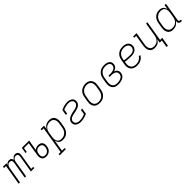

<svg xmlns="http://www.w3.org/2000/svg" viewBox="499 -2369 4402 4402"><g transform="rotate(-45 2700.0 -168.0)"><path d="M24 0 106 -492H43V-530H155L147 -482Q155 -495 166.5 -506Q178 -517 191 -524.5Q204 -532 218.5 -535Q233 -538 248 -538Q264 -538 280 -533.5Q296 -529 307.5 -518.5Q319 -508 325.5 -493.5Q332 -479 335 -463Q342 -479 353.5 -493.5Q365 -508 379.5 -518.5Q394 -529 411 -533.5Q428 -538 445 -538Q469 -538 490 -528Q511 -518 521.5 -498.5Q532 -479 533 -455Q534 -431 530 -407L469 -38H532V0H420L489 -414Q491 -430 489.5 -446.5Q488 -463 480 -475.5Q472 -488 457 -494Q442 -500 426 -500Q408 -500 390 -492Q372 -484 359.5 -469Q347 -454 340.5 -436Q334 -418 331 -400L265 0H222L291 -414Q294 -430 292.5 -446.5Q291 -463 282.5 -475.5Q274 -488 259.5 -494Q245 -500 228 -500Q210 -500 192 -492Q174 -484 162 -469Q150 -454 143.5 -436Q137 -418 134 -400L67 0Z M916 8Q894 8 872.5 3Q851 -2 834.5 -13.5Q818 -25 807 -43Q796 -61 791 -81.5Q786 -102 786.5 -124Q787 -146 791 -168L844 -492H689L671 -385H633L657 -530H894L850 -268Q862 -279 876.5 -287.5Q891 -296 905.5 -301.5Q920 -307 936 -309Q952 -311 967 -311Q998 -311 1027 -299.5Q1056 -288 1072.5 -263.5Q1089 -239 1092 -207.5Q1095 -176 1089 -145Q1086 -125 1079.5 -104.5Q1073 -84 1061.5 -66Q1050 -48 1033 -33Q1016 -18 997 -8.5Q978 1 957.5 4.5Q937 8 916 8ZM917 -30Q932 -30 948 -33.5Q964 -37 978.5 -44.5Q993 -52 1005.5 -63.5Q1018 -75 1026.5 -89.5Q1035 -104 1040 -119.5Q1045 -135 1047 -150Q1051 -173 1049 -196.5Q1047 -220 1034 -238Q1021 -256 999.5 -264Q978 -272 955 -272Q941 -272 927 -270Q913 -268 899.5 -261.5Q886 -255 874 -245Q862 -235 854 -222.5Q846 -210 841 -196.5Q836 -183 834 -168L833 -162Q830 -146 829.5 -130Q829 -114 831.5 -99Q834 -84 841 -70.5Q848 -57 859.5 -47.5Q871 -38 886 -34Q901 -30 917 -30Z M1151 205V167H1218L1327 -492H1265V-530H1377L1361 -432Q1375 -457 1395 -478Q1415 -499 1440 -513Q1465 -527 1492 -532.5Q1519 -538 1546 -538Q1546 -538 1546 -538Q1546 -538 1546 -538Q1574 -538 1601.5 -531Q1629 -524 1649.5 -507.5Q1670 -491 1683 -467Q1696 -443 1701.5 -416.5Q1707 -390 1706 -361.5Q1705 -333 1700 -304L1682 -194Q1677 -168 1668.5 -142Q1660 -116 1645 -92Q1630 -68 1609 -48Q1588 -28 1563 -15Q1538 -2 1511.5 3Q1485 8 1458 8Q1430 8 1403 1Q1376 -6 1356 -23Q1336 -40 1324.5 -64Q1313 -88 1308 -114L1261 167H1349V205ZM1450 -30Q1473 -30 1495.5 -34.5Q1518 -39 1539 -50Q1560 -61 1578 -77.5Q1596 -94 1609 -114Q1622 -134 1629 -156Q1636 -178 1640 -201L1658 -311Q1662 -334 1662.5 -357.5Q1663 -381 1658 -403Q1653 -425 1641.5 -444Q1630 -463 1612.5 -476Q1595 -489 1572.5 -494.5Q1550 -500 1527 -500Q1505 -500 1483 -495.5Q1461 -491 1440.5 -480.5Q1420 -470 1402.5 -453.5Q1385 -437 1373 -417.5Q1361 -398 1354.5 -376.5Q1348 -355 1344 -333L1326 -223Q1322 -200 1321 -176.5Q1320 -153 1324 -131Q1328 -109 1338.5 -89Q1349 -69 1366 -55.5Q1383 -42 1405 -36Q1427 -30 1450 -30Z M2041 8Q2018 8 1995.5 4.5Q1973 1 1952.5 -6.5Q1932 -14 1914.5 -27Q1897 -40 1885.5 -58.5Q1874 -77 1870 -99.5Q1866 -122 1869 -145Q1873 -168 1886.5 -190Q1900 -212 1919.5 -227.5Q1939 -243 1962 -253Q1985 -263 2008.5 -269.5Q2032 -276 2055.5 -281.5Q2079 -287 2102.5 -291.5Q2126 -296 2150 -301.5Q2174 -307 2196 -318Q2218 -329 2235 -349Q2252 -369 2256 -392Q2259 -408 2255.5 -424Q2252 -440 2244 -453Q2236 -466 2223 -475Q2210 -484 2195.5 -489.5Q2181 -495 2165 -497.5Q2149 -500 2132 -500Q2111 -500 2090 -496.5Q2069 -493 2048 -488Q2027 -483 2006 -476Q1985 -469 1965 -461L1947 -350H1904L1927 -486Q1951 -498 1977 -507.5Q2003 -517 2028.5 -523.5Q2054 -530 2080.5 -534Q2107 -538 2133 -538Q2156 -538 2178 -534.5Q2200 -531 2219.5 -523Q2239 -515 2256 -502Q2273 -489 2283.5 -470.5Q2294 -452 2297.5 -430Q2301 -408 2298 -386Q2294 -362 2281 -340.5Q2268 -319 2248.5 -303Q2229 -287 2206 -277Q2183 -267 2159.5 -260.5Q2136 -254 2112.5 -249Q2089 -244 2065 -239Q2041 -234 2017.5 -228.5Q1994 -223 1971.5 -212.5Q1949 -202 1932 -182Q1915 -162 1911 -138Q1909 -122 1912.5 -105.5Q1916 -89 1925 -76Q1934 -63 1947.5 -54.5Q1961 -46 1976.5 -40.5Q1992 -35 2008.5 -32.5Q2025 -30 2042 -30Q2063 -30 2084.5 -33Q2106 -36 2127 -41.5Q2148 -47 2169 -54Q2190 -61 2210 -69L2229 -187H2272L2249 -44Q2224 -32 2198 -22.5Q2172 -13 2146 -6.5Q2120 0 2093.5 4Q2067 8 2041 8Z M2648 8Q2619 8 2590.5 2Q2562 -4 2538.5 -19.5Q2515 -35 2499.5 -58.5Q2484 -82 2476.5 -109Q2469 -136 2469.5 -166Q2470 -196 2475 -226L2494 -336Q2498 -363 2507 -389.5Q2516 -416 2532 -440.5Q2548 -465 2570 -484.5Q2592 -504 2618 -516Q2644 -528 2671.5 -534.5Q2699 -541 2727 -541Q2756 -541 2784.5 -533.5Q2813 -526 2836.5 -510.5Q2860 -495 2875.5 -472Q2891 -449 2898.5 -421.5Q2906 -394 2905.5 -364Q2905 -334 2900 -304L2882 -194Q2877 -167 2868 -140.5Q2859 -114 2843 -89.5Q2827 -65 2805 -45.5Q2783 -26 2757 -13.5Q2731 -1 2703 3.5Q2675 8 2648 8ZM2649 -30Q2672 -30 2695 -34.5Q2718 -39 2739 -49.5Q2760 -60 2778 -77Q2796 -94 2808.5 -114Q2821 -134 2828.5 -156Q2836 -178 2840 -201L2858 -311Q2862 -334 2862.5 -358Q2863 -382 2858 -404Q2853 -426 2841 -445Q2829 -464 2811 -476.5Q2793 -489 2770 -494.5Q2747 -500 2723 -500Q2701 -500 2678.5 -495Q2656 -490 2635 -479.5Q2614 -469 2596 -452.5Q2578 -436 2565.5 -415.5Q2553 -395 2546 -373.5Q2539 -352 2535 -329L2517 -219Q2513 -196 2512.5 -172.5Q2512 -149 2517 -127Q2522 -105 2533.5 -86Q2545 -67 2563 -54Q2581 -41 2603.5 -35.5Q2626 -30 2649 -30Z M3257 8Q3226 8 3196.5 2.5Q3167 -3 3143 -17.5Q3119 -32 3102 -55.5Q3085 -79 3077.5 -107Q3070 -135 3070 -165Q3070 -195 3075 -226L3094 -336Q3098 -363 3107.5 -390.5Q3117 -418 3133.5 -442.5Q3150 -467 3173 -486.5Q3196 -506 3222.5 -518Q3249 -530 3277.5 -534Q3306 -538 3333 -538Q3356 -538 3379 -535Q3402 -532 3422.5 -524.5Q3443 -517 3461 -504.5Q3479 -492 3490.5 -473.5Q3502 -455 3505.5 -432.5Q3509 -410 3506 -387Q3502 -367 3492.5 -347.5Q3483 -328 3466.5 -313.5Q3450 -299 3430.5 -290Q3411 -281 3391 -275Q3413 -267 3432 -254Q3451 -241 3463.5 -222Q3476 -203 3479.5 -179Q3483 -155 3479 -131Q3475 -108 3464 -85.5Q3453 -63 3434.5 -47Q3416 -31 3394 -20Q3372 -9 3349 -3Q3326 3 3302.5 5.5Q3279 8 3257 8ZM3258 -30Q3276 -30 3294.5 -32Q3313 -34 3331 -38.5Q3349 -43 3367 -51Q3385 -59 3400.5 -71.5Q3416 -84 3425 -101.5Q3434 -119 3437 -137Q3440 -156 3436.5 -175Q3433 -194 3422.5 -208.5Q3412 -223 3396 -232.5Q3380 -242 3362 -247.5Q3344 -253 3325 -255Q3306 -257 3286 -257H3227L3233 -295H3293Q3310 -295 3327 -296.5Q3344 -298 3361.5 -302Q3379 -306 3396 -312.5Q3413 -319 3427.5 -330.5Q3442 -342 3451.5 -358.5Q3461 -375 3463 -392Q3466 -409 3463 -425.5Q3460 -442 3451 -455Q3442 -468 3428 -476.5Q3414 -485 3398.5 -490Q3383 -495 3366.5 -497.5Q3350 -500 3333 -500Q3310 -500 3286.5 -496Q3263 -492 3241 -482Q3219 -472 3200 -455.5Q3181 -439 3167.5 -418.5Q3154 -398 3146.5 -375Q3139 -352 3135 -329L3117 -219Q3113 -195 3112.5 -171Q3112 -147 3117.5 -124.5Q3123 -102 3136 -83Q3149 -64 3168 -51.5Q3187 -39 3210 -34.5Q3233 -30 3258 -30Z M3867 8Q3844 8 3821 5Q3798 2 3777 -5.5Q3756 -13 3738 -25Q3720 -37 3706.5 -54Q3693 -71 3684.5 -91Q3676 -111 3672.5 -133.5Q3669 -156 3670.5 -179.5Q3672 -203 3675 -226L3694 -336Q3698 -363 3707 -390Q3716 -417 3732.5 -441.5Q3749 -466 3771.5 -485.5Q3794 -505 3820.5 -517Q3847 -529 3875 -533.5Q3903 -538 3930 -538Q3955 -538 3979.5 -534.5Q4004 -531 4026 -522Q4048 -513 4066 -498Q4084 -483 4095.5 -462Q4107 -441 4111 -416.5Q4115 -392 4111 -368Q4108 -347 4098 -328Q4088 -309 4073 -293Q4058 -277 4039 -266.5Q4020 -256 4000 -250Q3980 -244 3959.5 -242Q3939 -240 3919 -240Q3894 -240 3869 -241.5Q3844 -243 3819.5 -243.5Q3795 -244 3771 -247Q3747 -250 3723 -255L3717 -219Q3713 -195 3713 -170Q3713 -145 3720 -122.5Q3727 -100 3741 -81.5Q3755 -63 3775 -51.5Q3795 -40 3818.5 -35Q3842 -30 3867 -30Q3892 -30 3917.5 -35Q3943 -40 3966.5 -52.5Q3990 -65 4009.5 -83.5Q4029 -102 4043 -125L4081 -108Q4064 -80 4040.5 -57Q4017 -34 3988 -19Q3959 -4 3928 2Q3897 8 3867 8ZM3926 -277Q3949 -277 3972 -281Q3995 -285 4016 -297.5Q4037 -310 4051 -330.5Q4065 -351 4069 -374Q4072 -392 4068.5 -410.5Q4065 -429 4056 -444.5Q4047 -460 4033 -470.5Q4019 -481 4002.5 -487.5Q3986 -494 3967 -497Q3948 -500 3930 -500Q3907 -500 3884 -496Q3861 -492 3839 -481.5Q3817 -471 3798.5 -454.5Q3780 -438 3767 -417.5Q3754 -397 3746.5 -374.5Q3739 -352 3735 -329L3730 -294Q3753 -288 3777.5 -285.5Q3802 -283 3827 -282Q3852 -281 3876.5 -279Q3901 -277 3926 -277Z M4681 182H4638L4669 0H4598L4614 -95Q4601 -71 4582.5 -50.5Q4564 -30 4540.5 -16.5Q4517 -3 4491 2.5Q4465 8 4440 8Q4412 8 4384.5 1Q4357 -6 4336 -22.5Q4315 -39 4301.5 -62.5Q4288 -86 4282.5 -113Q4277 -140 4278 -168.5Q4279 -197 4283 -226L4327 -492H4265V-530H4377L4325 -219Q4321 -196 4320.5 -173Q4320 -150 4324 -128.5Q4328 -107 4338.5 -87.5Q4349 -68 4366 -55Q4383 -42 4404.5 -36Q4426 -30 4449 -30Q4471 -30 4493 -34.5Q4515 -39 4535.5 -49.5Q4556 -60 4573 -76.5Q4590 -93 4602 -112.5Q4614 -132 4620.5 -153.5Q4627 -175 4631 -197L4686 -530H4729L4648 -38H4718Z M5029 8Q5001 8 4974 1Q4947 -6 4926 -22.5Q4905 -39 4892 -63Q4879 -87 4873.5 -113.5Q4868 -140 4869.5 -168.5Q4871 -197 4875 -226L4894 -336Q4898 -362 4906.5 -388Q4915 -414 4930 -438Q4945 -462 4966 -482Q4987 -502 5012 -515Q5037 -528 5063.5 -533Q5090 -538 5117 -538Q5146 -538 5172.5 -531Q5199 -524 5219 -507Q5239 -490 5251 -466Q5263 -442 5267 -416L5286 -530H5329L5255 -81Q5253 -71 5254.5 -61Q5256 -51 5262 -44Q5268 -37 5277.5 -33.5Q5287 -30 5297 -30H5312V8H5291Q5273 8 5255.5 3Q5238 -2 5226.5 -14.5Q5215 -27 5212 -45Q5209 -63 5212 -81L5215 -98Q5201 -73 5180.5 -52Q5160 -31 5135.5 -17Q5111 -3 5083.5 2.5Q5056 8 5029 8Q5029 8 5029 8Q5029 8 5029 8ZM5049 -30Q5070 -30 5092.5 -34.5Q5115 -39 5135 -49.5Q5155 -60 5172.5 -76.5Q5190 -93 5202 -112.5Q5214 -132 5220.5 -153.5Q5227 -175 5231 -197L5249 -307Q5253 -330 5254 -353.5Q5255 -377 5251 -399Q5247 -421 5236.5 -441Q5226 -461 5209.5 -474.5Q5193 -488 5170.5 -494Q5148 -500 5125 -500Q5102 -500 5079.5 -495.5Q5057 -491 5036 -480Q5015 -469 4997 -452.5Q4979 -436 4966.5 -416Q4954 -396 4946.5 -374Q4939 -352 4935 -329L4917 -219Q4913 -196 4912.5 -172.5Q4912 -149 4917 -127Q4922 -105 4933.5 -86Q4945 -67 4962.5 -54Q4980 -41 5002.5 -35.5Q5025 -30 5049 -30Z"/></g></svg>

Font: Iosevka Curly Slab XLtEx
Style: Italic
Weight: 200
Width: 7
Italic angle: -9°
Monospace: yes
Designer: Belleve Invis
Foundry: Belleve Invis
Version: Version 11.1.0; ttfautohint (v1.8.3)